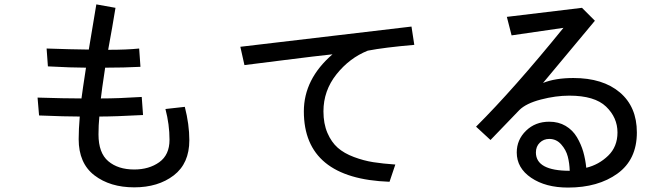

<svg xmlns="http://www.w3.org/2000/svg" viewBox="-20 -806 3040 871"><path d="M150.4 -363.3Q273.4 -359.4 349.6 -359.4Q354.5 -397.5 370.1 -499Q306.6 -499 197.3 -504.9L191.4 -585.9Q301.8 -582 382.8 -581.1L417 -786.1L503.9 -770.5Q490.2 -685.5 470.7 -580.1Q555.7 -580.1 611.3 -585.9L617.2 -502.9Q543 -499 457 -499Q440.4 -388.7 437.5 -359.4Q517.6 -359.4 623 -366.2L628.9 -284.2Q501 -277.3 430.7 -277.3Q426.8 -238.3 426.8 -196.3Q426.8 -112.3 471.2 -74.7Q515.6 -37.1 588.9 -37.1Q656.2 -37.1 702.6 -70.3Q749 -103.5 749 -171.9Q749 -241.2 730.5 -311.5L818.4 -321.3Q838.9 -241.2 838.9 -169.9Q838.9 -64.5 768.1 -10.3Q697.3 43.9 588.9 43.9Q479.5 43.9 408.2 -10.7Q336.9 -65.4 336.9 -174.8Q336.9 -218.8 341.8 -277.3Q277.3 -277.3 157.2 -282.2Z M1070.3 -593.8 1846.7 -685.5 1859.4 -602.5Q1723.6 -590.8 1648.4 -576.2Q1565.4 -543 1506.3 -468.8Q1447.3 -394.5 1447.3 -300.8Q1447.3 -245.1 1465.3 -203.1Q1483.4 -161.1 1512.2 -135.7Q1541 -110.4 1585.4 -93.8Q1629.9 -77.1 1673.3 -70.3Q1716.8 -63.5 1773.4 -59.6L1747.1 18.6Q1358.4 4.9 1358.4 -300.8Q1358.4 -447.3 1488.3 -559.6Q1414.1 -551.8 1271.5 -533.7Q1128.9 -515.6 1088.9 -510.7Z M2139.6 -231.4Q2310.5 -401.4 2536.1 -679.7L2300.8 -645.5L2279.3 -729.5L2620.1 -770.5L2678.7 -711.9L2443.4 -429.7Q2499 -452.1 2581.1 -452.1Q2714.8 -452.1 2792 -386.7Q2869.1 -321.3 2869.1 -205.1Q2869.1 -82 2781.2 -18.6Q2693.4 44.9 2556.6 44.9Q2455.1 44.9 2389.6 0.5Q2324.2 -43.9 2324.2 -114.3Q2324.2 -171.9 2366.2 -212.9Q2408.2 -253.9 2471.7 -253.9Q2513.7 -253.9 2545.9 -234.9Q2578.1 -215.8 2597.2 -183.6Q2616.2 -151.4 2626 -117.2Q2635.7 -83 2639.6 -44.9Q2696.3 -58.6 2738.8 -99.6Q2781.2 -140.6 2781.2 -205.1Q2781.2 -272.5 2729.5 -322.3Q2677.7 -372.1 2562.5 -372.1Q2501 -372.1 2433.6 -354.5Q2366.2 -336.9 2335.9 -306.6L2205.1 -170.9ZM2411.1 -114.3Q2411.1 -31.2 2564.5 -31.2Q2563.5 -65.4 2555.7 -95.7Q2547.9 -126 2525.9 -150.9Q2503.9 -175.8 2471.7 -175.8Q2446.3 -175.8 2428.7 -158.7Q2411.1 -141.6 2411.1 -114.3Z"/></svg>

Font: Gothic A1 Medium
Style: Regular
Weight: 500
Designer: HanYang I&C Co.,Ltd.
Foundry: HanYang I&C Co.,Ltd.
Version: Version 2.50